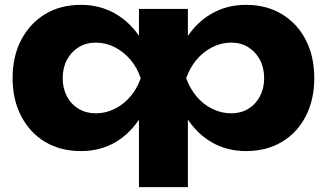

<svg xmlns="http://www.w3.org/2000/svg" viewBox="-20 -608 1350 793"><path d="M617 -285Q604 -195 562.5 -127Q521 -59 458 -21.5Q395 16 314 16Q230 16 167 -21.5Q104 -59 68 -127.5Q32 -196 32 -285Q32 -376 68 -444Q104 -512 167 -550Q230 -588 314 -588Q394 -588 458 -550.5Q522 -513 563.5 -445.5Q605 -378 617 -285ZM239 -285Q239 -243 256.5 -210Q274 -177 305 -158.5Q336 -140 376 -140Q417 -140 454 -158.5Q491 -177 519 -210Q547 -243 561 -285Q547 -328 519 -361Q491 -394 454 -413Q417 -432 376 -432Q336 -432 305 -413Q274 -394 256.5 -361Q239 -328 239 -285ZM554 -571H756V-405L731 -353V-209L756 -159V165H554V-166L580 -243V-363L554 -400ZM693 -285Q706 -378 747 -445.5Q788 -513 852 -550.5Q916 -588 996 -588Q1080 -588 1143.5 -550Q1207 -512 1242.5 -444Q1278 -376 1278 -285Q1278 -196 1242.5 -127.5Q1207 -59 1143.5 -21.5Q1080 16 996 16Q916 16 852.5 -21.5Q789 -59 748 -127Q707 -195 693 -285ZM1071 -285Q1071 -328 1053.5 -361Q1036 -394 1005.5 -413Q975 -432 935 -432Q894 -432 856.5 -413Q819 -394 791.5 -361Q764 -328 749 -285Q764 -243 791.5 -210Q819 -177 856.5 -158.5Q894 -140 935 -140Q975 -140 1005.5 -158.5Q1036 -177 1053.5 -210Q1071 -243 1071 -285Z"/></svg>

Font: Unbounded
Style: Bold
Weight: 700
Designer: Luke Prowse, Jean-Baptiste Morizot, Fátima Lázaro, Florian Runge
Foundry: NaN
Version: Version 1.700